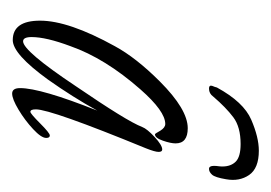

<svg xmlns="http://www.w3.org/2000/svg" viewBox="-85 -354 446 316"><g transform="rotate(90 138.0 -196.0)"><path d="M228 -399Q257 -399 268 -383Q279 -367 275 -345Q272 -327 267.5 -322Q263 -317 258 -317Q253 -317 253 -325Q253 -329 253.5 -332Q254 -335 254 -339Q254 -353 246 -361Q238 -369 217 -369Q189 -369 173 -357Q157 -345 139 -324Q134 -317 126 -317Q121 -317 121 -320Q121 -322 122 -324Q123 -326 124 -330Q148 -374 177 -386.5Q206 -399 228 -399ZM134 7Q125 7 125 -6Q125 -40 162 -133Q140 -93 111 -52Q69 6 46 6Q14 6 14 -39Q14 -86 56 -162Q75 -197 114 -236Q160 -282 191 -282Q216 -282 216 -262Q216 -254 211.5 -241Q207 -228 201 -228Q200 -228 195 -237Q190 -245 184 -245Q163 -245 127 -204Q76 -146 56 -89Q41 -49 41 -25Q41 -11 48 -11Q64 -11 122 -98Q150 -139 167 -166.5Q184 -194 189 -207Q192 -215 205.5 -227.5Q219 -240 226 -240Q230 -240 230 -234Q230 -228 224 -213Q160 -57 160 -32Q160 -23 164 -23Q167 -23 183 -39Q199 -55 203 -55Q207 -55 207 -49Q207 -41 192.5 -27.5Q178 -14 160.5 -3.5Q143 7 134 7Z"/></g></svg>

Font: Petemoss
Style: Regular
Weight: 400
Designer: Robert E. Leuschke
Foundry: Robert E. Leuschke
Version: Version 1.010; ttfautohint (v1.8.3)